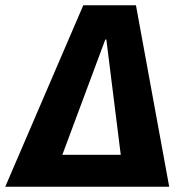

<svg xmlns="http://www.w3.org/2000/svg" viewBox="-71 -713 686 733"><path d="M331 -562 167 -122H390L335 -562ZM-51 0 247 -693H448L575 0Z"/></svg>

Font: Szlgxwxxxixliatcpuztgldltzi
Style: Regular
Weight: 700
Italic angle: -8°
Designer: Carrois Corporate & Edenspiekermann
Foundry: Carrois Corporate GbR & Edenspiekermann AG
Version: Version 2.001